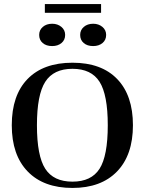

<svg xmlns="http://www.w3.org/2000/svg" viewBox="-20 -916 714 946"><path d="M337 10Q195 10 116.5 -71Q38 -152 38 -299Q38 -447 116 -527Q194 -607 337 -607Q480 -607 557.5 -526.5Q635 -446 635 -299Q635 -152 556.5 -71Q478 10 337 10ZM511 -299Q511 -449 470.5 -513Q430 -577 337 -577Q244 -577 203 -513Q162 -449 162 -299Q162 -148 203 -84.5Q244 -21 337 -21Q430 -21 470.5 -84.5Q511 -148 511 -299ZM439 -689Q410 -689 392.5 -704Q375 -719 375 -744Q375 -768 393 -783.5Q411 -799 439 -799Q466 -799 484.5 -783.5Q503 -768 503 -744Q503 -719 485 -704Q467 -689 439 -689ZM237 -689Q208 -689 190.5 -704Q173 -719 173 -744Q173 -768 191 -783.5Q209 -799 237 -799Q264 -799 282.5 -783.5Q301 -768 301 -744Q301 -719 283 -704Q265 -689 237 -689ZM201 -853V-896H478V-853Z"/></svg>

Font: UnnaMedium
Style: Regular
Weight: 500
Designer: Jorge de Buen Unna
Foundry: Omnibus-Type
Version: Version 2.008;hotconv 1.0.109;makeotfexe 2.5.65596